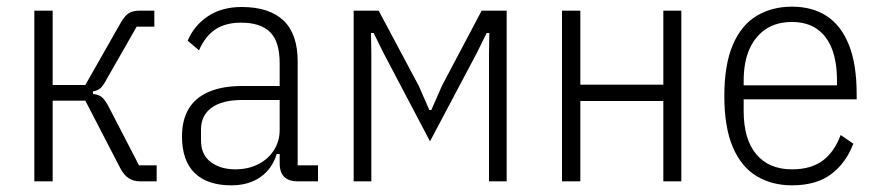

<svg xmlns="http://www.w3.org/2000/svg" viewBox="-20 -544 2636 576"><path d="M83 0V-512H138V-289H236L340 -472Q354 -497 366.5 -504.5Q379 -512 398 -512H443V-464H390L302 -310Q290 -287 281.5 -279.5Q273 -272 259 -270V-262Q275 -261 285.5 -252.5Q296 -244 308 -220L397 -48H450V0H399Q381 0 366 -9.5Q351 -19 339 -43L236 -242H138V0Z M934 0H873Q855 0 843 -6Q831 -12 825 -24Q819 -36 819 -54V-92L829 -82H810Q797 -38 761.5 -13Q726 12 674 12Q602 12 564 -25Q526 -62 526 -135Q526 -184 546 -217.5Q566 -251 606.5 -268.5Q647 -286 707 -286H819V-354Q819 -419 790.5 -447.5Q762 -476 703 -476Q657 -476 626.5 -456Q596 -436 577 -393L543 -422Q562 -467 603.5 -495Q645 -523 705 -523Q788 -523 830.5 -482.5Q873 -442 873 -360V-48H934ZM819 -244H706Q647 -244 615 -221Q583 -198 583 -155V-123Q583 -80 612 -58Q641 -36 686 -36Q724 -36 754 -51Q784 -66 801.5 -93Q819 -120 819 -154Z M1041 0V-512H1116L1236 -287L1268 -214H1274L1306 -287L1425 -512H1500V0H1447V-382L1448 -445H1440L1412 -388L1270 -120L1129 -388L1101 -445H1093L1094 -382V0Z M1666 0V-512H1721V-290H1970V-512H2024V0H1970V-241H1721V0Z M2356 12Q2296 12 2250 -15.5Q2204 -43 2178.5 -102.5Q2153 -162 2153 -256Q2153 -350 2178.5 -409.5Q2204 -469 2250 -496.5Q2296 -524 2356 -524Q2417 -524 2460 -496Q2503 -468 2526.5 -410Q2550 -352 2550 -261V-246H2211V-211Q2211 -126 2249 -81Q2287 -36 2356 -36Q2413 -36 2448 -62Q2483 -88 2502 -139L2540 -113Q2518 -55 2473.5 -21.5Q2429 12 2356 12ZM2356 -478Q2310 -478 2278 -457Q2246 -436 2228.5 -397Q2211 -358 2211 -301V-288H2491V-301Q2491 -358 2476 -397Q2461 -436 2431 -457Q2401 -478 2356 -478Z"/></svg>

Font: IBM Plex Sans Condensed Light
Style: Regular
Weight: 300
Width: 3
Designer: Mike Abbink, Paul van der Laan, Pieter van Rosmalen
Foundry: Bold Monday
Version: Version 3.201